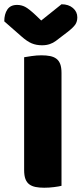

<svg xmlns="http://www.w3.org/2000/svg" viewBox="-48 -874 382 899"><path d="M240 -4Q229 -1 205.5 2Q182 5 159 5Q136 5 118.5 1.5Q101 -2 89 -11Q77 -20 71 -36Q65 -52 65 -78V-606Q76 -608 100 -611.5Q124 -615 146 -615Q169 -615 186.5 -611.5Q204 -608 216 -599Q228 -590 234 -574Q240 -558 240 -532ZM145 -778 240 -854Q273 -854 293.5 -836.5Q314 -819 314 -793Q314 -773 304.5 -759Q295 -745 268 -724L213 -682Q201 -673 185 -667.5Q169 -662 149 -662Q122 -662 100.5 -671Q79 -680 53 -703L-28 -774Q-28 -808 -13.5 -829.5Q1 -851 32 -851Q52 -851 69.5 -842Q87 -833 119 -803Z"/></svg>

Font: Baloo Tamma
Style: Regular
Weight: 400
Designer: Divya Kowshik and Ek Type
Foundry: Ek Type
Version: Version 1.007;PS 1.000;hotconv 1.0.88;makeotf.lib2.5.647800